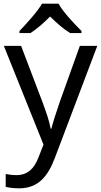

<svg xmlns="http://www.w3.org/2000/svg" viewBox="-20 -786 550 1046"><path d="M299 -766H209C183 -721 123 -656 86 -617V-606H146C181 -628 217 -660 253 -696C289 -660 327 -627 362 -606H424V-617C386 -655 323 -721 299 -766ZM1 -536 217 2 189 73C167 131 131 168 70 168C47 168 25 165 11 162V232C28 236 52 240 84 240C188 240 241 175 279 74L510 -536H415L306 -232C287 -177 268 -118 260 -85H256C248 -129 231 -177 211 -231L95 -536Z"/></svg>

Font: Noto Sans Syriac Western
Style: Regular
Weight: 400
Designer: Patrick Giasson and the Monotype Design Team
Foundry: Monotype Imaging Inc.
Version: Version 3.000